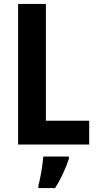

<svg xmlns="http://www.w3.org/2000/svg" viewBox="-20 -734 494 975"><path d="M72 0H433V-121H213V-714H72ZM330 72V61H200C197 102 185 172 175 208V221H260C289 175 314 121 330 72Z"/></svg>

Font: Noto Sans Devanagari Condensed
Style: Bold
Weight: 700
Width: 3
Designer: Jelle Bosma - Monotype Design Team
Foundry: Monotype Imaging Inc.
Version: Version 2.004